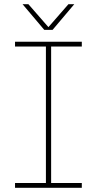

<svg xmlns="http://www.w3.org/2000/svg" viewBox="-20 -900 464 920"><path d="M52 0V-23H200V-677H52V-700H372V-677H225V-23H372V0ZM192 -757 88 -880H116L212 -770L308 -880H336L232 -757Z"/></svg>

Font: MuseoModerno Thin
Style: Regular
Weight: 100
Designer: Pablo Cosgaya, Héctor Gatti, Marcela Romero, and the Authors of The MuseoModerno Project.
Foundry: Omnibus-Type Team
Version: Version 1.003